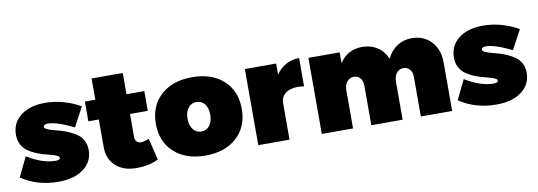

<svg xmlns="http://www.w3.org/2000/svg" viewBox="-54 -1009 3808 1359"><g transform="rotate(-10 1850.0 -330.0)"><path d="M12.2 -67.9 80.1 -208Q190.9 -140.1 282.2 -140.1Q315.9 -140.1 315.9 -155.8Q315.9 -165 300.5 -172.6Q285.2 -180.2 260.7 -186.5Q236.3 -192.9 206.5 -200.9Q176.8 -209 147.2 -222.2Q117.7 -235.4 93.3 -253.2Q68.8 -271 53.5 -300.8Q38.1 -330.6 38.1 -368.2Q38.1 -454.6 103.5 -505.9Q168.9 -557.1 278.8 -557.1Q409.2 -557.1 533.2 -487.8L459 -349.1Q337.4 -409.2 273.9 -409.2Q243.2 -409.2 243.2 -391.1Q243.2 -380.9 258.8 -373Q274.4 -365.2 299.6 -358.4Q324.7 -351.6 354.7 -343.3Q384.8 -335 415 -321.5Q445.3 -308.1 470.5 -290.3Q495.6 -272.5 511.2 -242.9Q526.9 -213.4 526.9 -175.8Q526.9 -91.3 459.5 -40.8Q392.1 9.8 278.8 9.8Q126.5 9.8 12.2 -67.9Z M559.6 -375V-517.1H634.8V-669.9H858.9V-517.1H986.8V-375H858.9V-210Q858.9 -188.5 870.8 -176Q882.8 -163.6 902.8 -164.1Q920.9 -164.1 959 -178.2L996.6 -23.9Q969.7 -8.3 927.2 0.7Q884.8 9.8 840.8 9.8Q747.1 10.7 690.9 -39.8Q634.8 -90.3 634.8 -175.8V-375Z M1335.9 7.8Q1194.8 7.8 1110.8 -68.8Q1026.9 -145.5 1026.9 -273.9Q1026.9 -402.3 1110.8 -478.8Q1194.8 -555.2 1335.9 -555.2Q1477.1 -555.2 1560.8 -478.8Q1644.5 -402.3 1644.5 -273.9Q1644.5 -145.5 1560.5 -68.8Q1476.6 7.8 1335.9 7.8ZM1276.4 -347.9Q1253.9 -318.8 1253.9 -271Q1253.9 -223.1 1276.4 -194.1Q1298.8 -165 1335.9 -165Q1373 -165 1395.3 -193.8Q1417.5 -222.7 1417.5 -271Q1417.5 -319.3 1395.3 -348.1Q1373 -377 1335.9 -377Q1298.8 -377 1276.4 -347.9Z M1714.8 0V-546.9H1939.5V-466.8Q1968.3 -510.3 2011 -533.7Q2053.7 -557.1 2106.4 -557.1V-354Q2030.3 -365.2 1984.9 -340.1Q1939.5 -314.9 1939.5 -261.2V0Z M2171.4 0V-546.9H2396V-470.2Q2454.6 -557.1 2559.1 -557.1Q2621.1 -557.1 2668 -526.1Q2714.8 -495.1 2736.3 -439.9Q2763.2 -496.1 2808.8 -526.6Q2854.5 -557.1 2915 -557.1Q3000.5 -557.1 3054.4 -500Q3108.4 -442.9 3108.4 -349.1V0H2883.3V-284.2Q2883.3 -318.4 2866.2 -338.6Q2849.1 -358.9 2821.3 -358.9Q2790 -358.9 2771.2 -335Q2752.4 -311 2752.4 -271V0H2527.3V-284.2Q2527.3 -318.4 2510.3 -338.6Q2493.2 -358.9 2465.3 -358.9Q2434.1 -358.9 2415 -335Q2396 -311 2396 -271V0Z M3160.2 -67.9 3228 -208Q3338.9 -140.1 3430.2 -140.1Q3463.9 -140.1 3463.9 -155.8Q3463.9 -165 3448.5 -172.6Q3433.1 -180.2 3408.7 -186.5Q3384.3 -192.9 3354.5 -200.9Q3324.7 -209 3295.2 -222.2Q3265.6 -235.4 3241.2 -253.2Q3216.8 -271 3201.4 -300.8Q3186 -330.6 3186 -368.2Q3186 -454.6 3251.5 -505.9Q3316.9 -557.1 3426.8 -557.1Q3557.1 -557.1 3681.2 -487.8L3606.9 -349.1Q3485.4 -409.2 3421.9 -409.2Q3391.1 -409.2 3391.1 -391.1Q3391.1 -380.9 3406.7 -373Q3422.4 -365.2 3447.5 -358.4Q3472.7 -351.6 3502.7 -343.3Q3532.7 -335 3563 -321.5Q3593.3 -308.1 3618.4 -290.3Q3643.6 -272.5 3659.2 -242.9Q3674.8 -213.4 3674.8 -175.8Q3674.8 -91.3 3607.4 -40.8Q3540 9.8 3426.8 9.8Q3274.4 9.8 3160.2 -67.9Z"/></g></svg>

Font: Trueno Black
Style: Regular
Weight: 900
Designer: Julieta Ulanovsky
Foundry: Julieta Ulanovsky
Version: Version 3.001b | FøM Fix